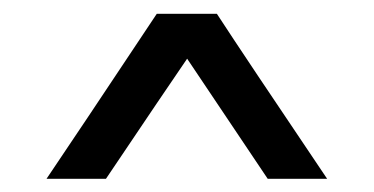

<svg xmlns="http://www.w3.org/2000/svg" viewBox="-20 -704 553 284"><path d="M48.8 -439.5Q89.8 -500 211.9 -683.6Q234.4 -683.6 300.8 -683.6Q340.8 -622.1 463.9 -439.5Q442.4 -439.5 376 -439.5Q345.7 -484.4 256.8 -617.2Q226.6 -573.2 136.7 -439.5Q114.3 -439.5 48.8 -439.5Z"/></svg>

Font: ZAANS 2018
Style: Regular
Weight: 400
Designer: Counter Creatives
Version: Version 1.0 - 24-01-18